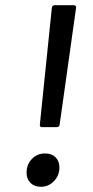

<svg xmlns="http://www.w3.org/2000/svg" viewBox="-20 -720 358 737"><path d="M133 -242 179 -690Q181 -700 190 -700H263Q268 -700 270.5 -697Q273 -694 272 -690L209 -242Q208 -232 198 -232H141Q132 -232 133 -242ZM82 -57Q82 -89 102.5 -110Q123 -131 153 -131Q178 -131 193 -116.5Q208 -102 208 -77Q208 -46 187 -24.5Q166 -3 137 -3Q112 -3 97 -18Q82 -33 82 -57Z"/></svg>

Font: Barlow Medium
Style: Italic
Weight: 500
Italic angle: -7°
Designer: Jeremy Tribby
Foundry: Tribby Type
Version: Version 1.408